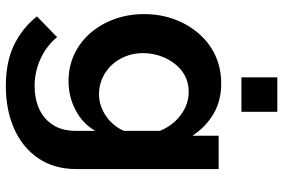

<svg xmlns="http://www.w3.org/2000/svg" viewBox="-180 -590 993 674"><g transform="rotate(90 317.0 -253.5)"><path d="M266 3Q214 3 170.5 -17.5Q127 -38 95.5 -75Q64 -112 47 -160Q30 -208 30 -262Q30 -319 48 -368Q66 -417 98.5 -454.5Q131 -492 175.5 -512.5Q220 -533 274 -533Q335 -533 381 -505.5Q427 -478 457 -432V-524H574V-25Q574 53 536.5 108.5Q499 164 433 193.5Q367 223 283 223Q198 223 139 194.5Q80 166 38 114L111 43Q141 80 186.5 101Q232 122 283 122Q326 122 361.5 106.5Q397 91 418.5 58.5Q440 26 440 -25V-91Q414 -46 366.5 -21.5Q319 3 266 3ZM311 -104Q333 -104 353 -111Q373 -118 390 -130Q407 -142 420 -158.5Q433 -175 440 -192V-317Q428 -348 406.5 -371Q385 -394 358.5 -406.5Q332 -419 303 -419Q272 -419 247 -406Q222 -393 204 -369.5Q186 -346 176.5 -317.5Q167 -289 167 -258Q167 -226 178 -198Q189 -170 208.5 -149Q228 -128 254.5 -116Q281 -104 311 -104ZM252 -604V-730H373V-604Z"/></g></svg>

Font: Raleway Thin
Style: Bold
Weight: 700
Version: Version 4.026